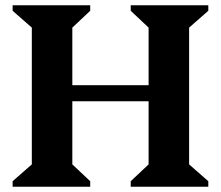

<svg xmlns="http://www.w3.org/2000/svg" viewBox="-20 -710 840 730"><path d="M28 0V-21L101 -85V-605L28 -669V-690H323V-669L255 -605V-386H545V-605L477 -669V-690H772V-669L699 -605V-85L772 -21V0H477V-21L545 -85V-325H255V-85L323 -21V0Z"/></svg>

Font: Platypi SemiBold
Style: Regular
Weight: 600
Designer: David Sargent
Foundry: Bolt Cutter Type
Version: Version 1.200; ttfautohint (v1.8.4.7-5d5b)